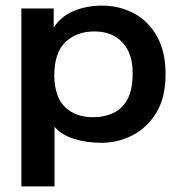

<svg xmlns="http://www.w3.org/2000/svg" viewBox="-20 -496 640 683"><path d="M56 167V-466H171V-398Q197 -438 242.5 -457Q288 -476 343 -476Q404 -476 455.5 -449Q507 -422 538 -367.5Q569 -313 569 -232Q569 -149 536 -95Q503 -41 451 -14.5Q399 12 341 12Q287 12 242 -2.5Q197 -17 174 -45V167ZM311 -79Q350 -79 382 -93.5Q414 -108 433 -142Q452 -176 452 -236Q452 -306 416 -344.5Q380 -383 321 -384Q257 -386 215 -348.5Q173 -311 173 -225Q175 -149 212.5 -114Q250 -79 311 -79Z"/></svg>

Font: Inconsolata Expanded Bold
Style: Regular
Weight: 700
Width: 7
Monospace: yes
Designer: Raph Levien, Cyreal, Brenton Simpson
Foundry: Raph Levien, Cyreal, Google
Version: Version 3.001; ttfautohint (v1.8.2.53-6de2)